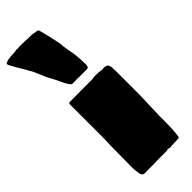

<svg xmlns="http://www.w3.org/2000/svg" viewBox="-398 -1191 1236 1236"><g transform="rotate(-45 220.0 -573.0)"><path d="M66 -19Q62 -37 60 -59Q59 -66 59 -78V-91L60 -215Q60 -278 63 -339V-655Q63 -665 76 -665Q145 -665 179 -666H279Q282 -666 284 -667Q286 -668 289 -668Q302 -670 325 -669Q342 -669 361 -666Q367 -662 370 -664Q372 -664 378 -666Q393 -666 401.5 -664Q410 -662 415 -655Q420 -646 423 -633Q424 -623 424 -591V-396V-381Q423 -373 423 -345Q423 -315 421 -298L420 -253Q419 -238 419 -215L418 -199V-135Q418 -75 413 -33Q413 -19 406 -5Q388 -5 354 -3Q338 -3 333 -1H323H320Q313 -1 313 -3Q305 -5 304 -5L296 -1H204Q203 0 188 0H150H113L88 1Q81 1 75 -4.5Q69 -10 66 -19ZM188 -736H168Q161 -736 151 -751Q132 -779 113 -824Q109 -831 104.5 -840Q100 -849 95 -858Q86 -872 71 -907L63 -926L55 -945Q53 -949 46.5 -964Q40 -979 31 -992L18 -1016Q13 -1023 3 -1041Q-23 -1084 -27 -1093Q-36 -1108 -37 -1112Q-40 -1118 -40 -1122Q-40 -1128 -34 -1131Q-29 -1134 -7 -1139H-2Q-2 -1138 0 -1138L8 -1141L50 -1143L56 -1144Q58 -1144 60 -1145Q62 -1146 63 -1146H73Q80 -1146 83 -1144L89 -1147L144 -1146Q163 -1144 208 -1144L251 -1137L259 -1131Q281 -1051 295 -976Q296 -951 301 -923Q314 -860 316 -817Q318 -801 318 -766Q318 -752 314.5 -744Q311 -736 299 -736H273H245H216L213 -739L205 -736Z"/></g></svg>

Font: Sigmar One
Style: Regular
Weight: 400
Designer: Vernon Adams
Foundry: Vernon Adams
Version: Version 2.000